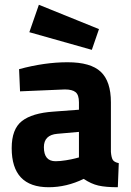

<svg xmlns="http://www.w3.org/2000/svg" viewBox="-20 -773 551 805"><path d="M445 -344V-136Q447 -112 453 -102.5Q459 -93 478 -89L474 12Q423 12 392.5 5Q362 -2 331 -23Q259 12 184 12Q29 12 29 -152Q29 -232 72 -265.5Q115 -299 204 -305L311 -313V-344Q311 -375 297 -386.5Q283 -398 252 -398L64 -390L60 -483Q167 -512 263 -512Q360 -512 402.5 -472Q445 -432 445 -344ZM311 -220 220 -212Q164 -207 164 -156Q164 -97 213 -97Q232 -97 256.5 -101Q281 -105 296 -109L311 -113ZM143 -753 395 -651 365 -564 103 -638Z"/></svg>

Font: TitilliumText
Style: ExtraBold
Weight: 800
Designer: Accademia di Belle Arti di Urbino and others
Foundry: Accademia di Belle Arti di Urbino and others.
Version: Version 60.001